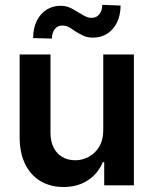

<svg xmlns="http://www.w3.org/2000/svg" viewBox="-20 -751 622 778"><path d="M398.4 -530.3H522.5V0H402.3V-93.8H396.5Q377.4 -47.9 336.2 -20.5Q294.9 6.8 237.3 6.8Q185.1 6.8 145 -16.6Q105 -40 82.5 -85Q60.1 -129.9 59.6 -192.4V-530.3H184.6V-211.9Q184.6 -178.7 197 -153.6Q209.5 -128.4 232.2 -115Q254.9 -101.6 285.2 -101.6Q313.5 -101.6 339.6 -115.5Q365.7 -129.4 382.1 -156.7Q398.4 -184.1 398.4 -222.7ZM224.6 -727.5Q245.6 -727.5 261 -720.9Q276.4 -714.4 298.8 -700.2Q317.9 -688.5 328.4 -683.6Q338.9 -678.7 351.6 -678.7Q371.1 -678.7 382.8 -693.6Q394.5 -708.5 394.5 -731.4L468.8 -728.5Q468.3 -688.5 453.6 -659.2Q439 -629.9 414.1 -614.3Q389.2 -598.6 358.4 -598.6Q334.5 -598.6 319.1 -605.5Q303.7 -612.3 282.2 -626Q268.1 -636.7 256.8 -642.1Q245.6 -647.5 231.4 -647.5Q213.4 -647.5 201.9 -632.8Q190.4 -618.2 190.4 -594.7L114.3 -596.7Q114.3 -636.7 128.9 -666.3Q143.6 -695.8 168.7 -711.7Q193.8 -727.5 224.6 -727.5Z"/></svg>

Font: Pretendard GOV SemiBold
Style: Regular
Weight: 600
Designer: Base glyphs from Inter by Rasmus Andersson; Hangeul glyphs from Noto Sans CJK(Source Han Sans) by Jang Soo-young and Kan
Foundry: Kil Hyung-jin
Version: Version 1.309